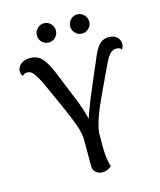

<svg xmlns="http://www.w3.org/2000/svg" viewBox="-128 -960 884 1063"><g transform="rotate(-15 314.0 -428.5)"><path d="M326 12Q304 12 289 -1.5Q274 -15 274 -38V-186Q274 -225 256.5 -274.5Q239 -324 210 -388L138 -548Q120 -585 104 -607.5Q88 -630 66 -630Q57 -630 50 -627Q43 -624 38 -617Q28 -630 28 -646Q28 -670 48.5 -686.5Q69 -703 101 -703Q142 -703 167 -677Q192 -651 216 -595L273 -455Q299 -395 313 -351Q327 -307 332.5 -272.5Q338 -238 338 -208H312Q312 -229 318.5 -257Q325 -285 335.5 -315Q346 -345 357.5 -373.5Q369 -402 378 -424L448 -588Q462 -623 475.5 -648.5Q489 -674 507 -688Q525 -702 552 -702Q583 -702 599.5 -685.5Q616 -669 616 -646Q616 -632 606 -617Q602 -624 593.5 -627Q585 -630 576 -630Q552 -630 535.5 -608.5Q519 -587 506 -558L436 -409Q429 -394 417 -367.5Q405 -341 393 -310Q381 -279 372.5 -248Q364 -217 364 -191V-118Q364 -90 367.5 -61.5Q371 -33 379 -9Q373 -3 359.5 4.5Q346 12 326 12ZM225 -759Q203 -759 187 -775Q171 -791 171 -814Q171 -836 187 -852.5Q203 -869 225 -869Q248 -869 264 -852.5Q280 -836 280 -814Q280 -791 264 -775Q248 -759 225 -759ZM416 -759Q394 -759 378 -775Q362 -791 362 -814Q362 -836 378 -852.5Q394 -869 416 -869Q439 -869 455 -852.5Q471 -836 471 -814Q471 -791 455 -775Q439 -759 416 -759Z"/></g></svg>

Font: Arima Medium
Style: Regular
Weight: 500
Designer: Joana Correia and Natanael Gama
Foundry: NDISCOVER
Version: Version 1.101;gftools[0.9.23]